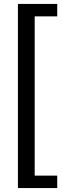

<svg xmlns="http://www.w3.org/2000/svg" viewBox="-20 -745 318 973"><path d="M270 208H70.8V-725.1H270V-662.1H155.8V145H270Z"/></svg>

Font: Libra Sans Modern
Style: Regular
Weight: 400
Foundry: Stefan Peev, Context Ltd
Version: Version 1.000